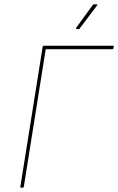

<svg xmlns="http://www.w3.org/2000/svg" viewBox="-20 -866 546 886"><path d="M78 0Q73 0 74 -5L177 -651Q178 -655 182 -655H502Q504 -655 505 -654.5Q506 -654 505 -651L503 -642Q502 -640 501 -639.5Q500 -639 498 -639H191L90 -5Q89 0 85 0ZM333 -732Q331 -732 330.5 -733.5Q330 -735 331 -737L408 -843Q410 -846 413 -846H426Q428 -846 429 -844.5Q430 -843 428 -841L348 -735Q347 -733 345.5 -732.5Q344 -732 342 -732Z"/></svg>

Font: Sofia Sans Hairline
Style: Italic
Weight: 1
Italic angle: -9°
Designer: Botio Nikoltchev, Ani Petrova
Foundry: lettersoup
Version: Version 4.102